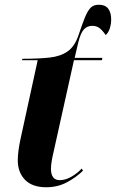

<svg xmlns="http://www.w3.org/2000/svg" viewBox="-20 -780 489 810"><path d="M175 10Q116 10 85.5 -21.5Q55 -53 55 -104Q55 -122 58 -145Q61 -168 66 -191L139 -526H73L74 -532Q141 -532 188 -537Q235 -542 265 -563Q295 -584 311 -631Q327 -679 338.5 -707Q350 -735 362.5 -747.5Q375 -760 397 -760Q424 -760 436.5 -743.5Q449 -727 449 -698Q449 -679 443.5 -661Q438 -643 426 -632Q413 -651 400.5 -661Q388 -671 369 -671Q348 -671 334 -656Q320 -641 310 -600L295 -536H412L410 -526H292L206 -139Q195 -93 195 -68Q195 -20 232 -20Q256 -20 280.5 -34Q305 -48 325 -69L330 -60Q302 -32 262.5 -11Q223 10 175 10Z"/></svg>

Font: Noto Serif Display ExtraCondensed ExtraBold
Style: Italic
Weight: 800
Width: 2
Italic angle: -12°
Designer: Monotype Design Team
Foundry: Monotype Imaging Inc.
Version: Version 2.009